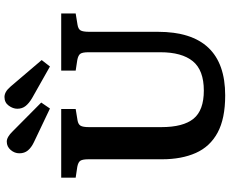

<svg xmlns="http://www.w3.org/2000/svg" viewBox="-102 -884 1001 836"><g transform="rotate(-90 398.0 -466.5)"><path d="M400 14Q299 14 238 -19Q177 -52 149.5 -114Q122 -176 122 -261V-581Q122 -606 116 -616Q110 -626 89 -630L42 -637V-700H341V-637L292 -629Q274 -626 268 -615.5Q262 -605 262 -579V-264Q262 -169 298.5 -124Q335 -79 421 -79Q510 -79 549 -127Q588 -175 588 -268V-581Q588 -607 581.5 -616.5Q575 -626 554 -630L508 -637V-700H757V-637L708 -629Q689 -626 683 -615.5Q677 -605 677 -577V-279Q677 14 400 14ZM526 -749 388 -827Q366 -840 354 -855Q342 -870 342 -891Q342 -910 355.5 -928.5Q369 -947 393 -947Q404 -947 415 -941Q426 -935 439 -920L554 -785ZM343 -749 196 -819Q173 -830 160.5 -845Q148 -860 148 -882Q148 -903 162.5 -920Q177 -937 199 -937Q219 -937 244 -911L369 -787Z"/></g></svg>

Font: Literata SemiBold
Style: Regular
Weight: 600
Designer: Latin by Veronika Burian and Jose Scaglione. Greek by Irene Vlachou. Cyrillic by Vera Evstafieva.
Foundry: TypeTogether
Version: Version 3.103; ttfautohint (v1.8.4.7-5d5b);gftools[0.9.29]